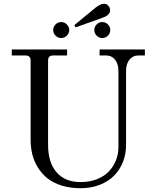

<svg xmlns="http://www.w3.org/2000/svg" viewBox="-20 -972 824 1010"><path d="M42 -680.2V-711.9H333V-680.2H259.8Q245.6 -680.2 239.3 -673.6Q232.9 -667 232.9 -652.8V-210Q232.9 -117.2 277.6 -65.7Q322.3 -14.2 403.8 -14.2Q451.2 -14.2 489.7 -29.3Q528.3 -44.4 552.7 -70.3Q577.1 -96.2 590.1 -128.9Q603 -161.6 603 -198.2V-599.1Q603 -635.7 585.2 -658Q567.4 -680.2 539.1 -680.2H503.9V-711.9H742.2V-680.2H707Q678.7 -680.2 660.9 -658Q643.1 -635.7 643.1 -599.1V-208Q643.1 -161.1 626.7 -119.9Q610.4 -78.6 580.3 -48.1Q550.3 -17.6 504.6 0.2Q459 18.1 403.8 18.1Q348.6 18.1 303.7 3.9Q258.8 -10.3 229 -34.4Q199.2 -58.6 179 -91.6Q158.7 -124.5 149.9 -160.6Q141.1 -196.8 141.1 -236.8V-652.8Q141.1 -680.2 113.8 -680.2ZM272.2 -843.5Q284.7 -856 301.8 -856Q318.8 -856 331.5 -843.5Q344.2 -831.1 344.2 -814Q344.2 -796.9 331.5 -784.4Q318.8 -772 301.8 -772Q284.7 -772 272.2 -784.4Q259.8 -796.9 259.8 -814Q259.8 -831.1 272.2 -843.5ZM371.1 -839.8 481.9 -931.2Q508.3 -952.1 526.9 -952.1Q541 -952.1 550 -941.7Q559.1 -931.2 559.1 -918Q559.1 -906.7 551.3 -897.9Q543.5 -889.2 534.9 -885Q526.4 -880.9 512.2 -876L377.9 -828.1ZM488.5 -843.5Q501 -856 518.1 -856Q535.2 -856 547.6 -843.5Q560.1 -831.1 560.1 -814Q560.1 -796.9 547.6 -784.4Q535.2 -772 518.1 -772Q501 -772 488.5 -784.4Q476.1 -796.9 476.1 -814Q476.1 -831.1 488.5 -843.5Z"/></svg>

Font: Flanker Steampunk
Style: Regular
Weight: 400
Designer: Alexey Kryukov, Leonardo Di Lena
Foundry: Alexey Kryukov, Leonardo Di Lena
Version: 1.210